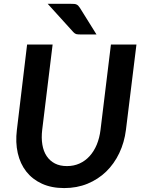

<svg xmlns="http://www.w3.org/2000/svg" viewBox="-20 -950 732 978"><path d="M58 0ZM321 -104C297.3 -104 276.9 -108.4 259.8 -117.2C242.6 -126.1 228.6 -138.6 217.8 -154.8C206.9 -170.9 199.6 -190.4 195.8 -213.2C191.9 -236.1 191.7 -261.3 195 -289L248 -723H118L66 -288.5C60.7 -245.8 62.2 -206.3 70.5 -170C78.8 -133.7 93.3 -102.3 114 -76C134.7 -49.7 161.2 -29.1 193.8 -14.2C226.2 0.6 264 8 307 8C350 8 389.6 0.6 425.8 -14.2C461.9 -29.1 493.6 -49.7 520.8 -76C547.9 -102.3 570.2 -133.7 587.5 -170C604.8 -206.3 616.2 -245.8 621.5 -288.5L675 -723H545L492 -288.5C488.7 -260.8 482.2 -235.7 472.8 -213C463.2 -190.3 451.2 -170.9 436.5 -154.8C421.8 -138.6 404.8 -126.1 385.2 -117.2C365.8 -108.4 344.3 -104 321 -104ZM342 -930.5H223L353.5 -786.5C358.8 -780.9 363.9 -777.4 368.8 -776.2C373.6 -775.1 380.5 -774.5 389.5 -774.5H471.5L387 -910C384 -914.7 381.2 -918.3 378.5 -921C375.8 -923.7 372.8 -925.8 369.5 -927.2C366.2 -928.8 362.2 -929.7 357.8 -930C353.2 -930.3 348 -930.5 342 -930.5Z"/></svg>

Font: Lato
Style: Bold Italic
Weight: 700
Italic angle: -7°
Designer: Lukasz Dziedzic
Foundry: tyPoland Lukasz Dziedzic
Version: Version 2.007; 2014-02-27